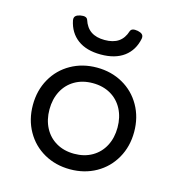

<svg xmlns="http://www.w3.org/2000/svg" viewBox="-102 -761 805 862"><g transform="rotate(15 300.0 -329.5)"><path d="M535.2 -225.6Q535.2 -157.7 504.6 -103.8Q474.1 -49.8 420.4 -19.5Q366.7 10.7 299.8 10.7Q232.9 10.7 179.2 -19.5Q125.5 -49.8 95 -103.8Q64.5 -157.7 64.5 -225.6Q64.5 -293.5 95 -347.4Q125.5 -401.4 179.2 -431.6Q232.9 -461.9 299.8 -461.9Q366.7 -461.9 420.4 -431.6Q474.1 -401.4 504.6 -347.4Q535.2 -293.5 535.2 -225.6ZM141.6 -225.6Q141.6 -177.7 161.1 -140.4Q180.7 -103 216.6 -82.3Q252.4 -61.5 299.8 -61.5Q347.2 -61.5 383.1 -82.3Q418.9 -103 438.5 -140.4Q458 -177.7 458 -225.6Q458 -273.4 438.5 -310.8Q418.9 -348.1 383.1 -368.9Q347.2 -389.6 299.8 -389.6Q252.4 -389.6 216.6 -368.9Q180.7 -348.1 161.1 -310.8Q141.6 -273.4 141.6 -225.6ZM460 -645Q460 -641.1 459.5 -638.7Q448.2 -583.5 407.5 -553.2Q366.7 -522.9 299.8 -522.9Q232.9 -522.9 192.1 -553.2Q151.4 -583.5 140.1 -638.7Q139.6 -641.1 139.6 -645Q139.6 -654.3 146 -659.9Q152.3 -665.5 166 -668.5Q173.3 -669.9 179.7 -669.9Q196.3 -669.9 200.7 -658.2Q211.9 -623.5 236.3 -606.9Q260.7 -590.3 299.8 -590.3Q339.4 -590.3 363.8 -606.9Q388.2 -623.5 398.9 -658.2Q403.3 -669.9 419.9 -669.9Q426.3 -669.9 433.6 -668.5Q447.3 -665.5 453.6 -659.9Q460 -654.3 460 -645Z"/></g></svg>

Font: Courier Prime
Style: Regular
Weight: 400
Designer: Alan Dague-Greene, Quote-Unquote Apps
Foundry: Quote-Unquote Apps
Version: Version 3.018